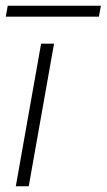

<svg xmlns="http://www.w3.org/2000/svg" viewBox="-36 -648 371 668"><path d="M19 0 107 -496H152L64 0ZM-16 -590 -9 -628H315L308 -590Z"/></svg>

Font: DM Sans 28pt ExtraLight
Style: Italic
Weight: 250
Italic angle: -10°
Version: Version 4.004;gftools[0.9.30]